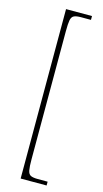

<svg xmlns="http://www.w3.org/2000/svg" viewBox="-135 -802 521 972"><g transform="rotate(15 125.5 -316.0)"><path d="M83 128V-760H219V-740H167Q142 -740 130 -734Q118 -728 114.5 -709.5Q111 -691 111 -652V20Q111 58 114.5 77Q118 96 130 102Q142 108 167 108H219V128Z"/></g></svg>

Font: Noto Serif Condensed Thin
Style: Regular
Weight: 100
Width: 3
Designer: Monotype Design Team
Foundry: Monotype Imaging Inc.
Version: Version 2.013; ttfautohint (v1.8.4.7-5d5b)